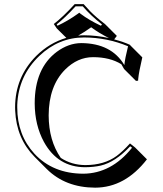

<svg xmlns="http://www.w3.org/2000/svg" viewBox="-20 -826 773 913"><path d="M377.9 -806.2Q393.1 -788.6 408.7 -772.5Q439.9 -741.2 479 -711.9L535.6 -655.3L522.9 -638.7Q568.8 -626.5 598.1 -612.8L600.1 -609.9L656.7 -553.2Q640.1 -482.9 637.2 -450.2Q636.7 -445.8 636.7 -442.4L626.5 -441.4L569.8 -498Q563.5 -510.3 557.1 -520.5Q502.9 -554.2 422.4 -554.2Q349.1 -554.2 289.6 -495.1Q211.9 -417 211.4 -277.3Q211.9 -157.2 269 -75.2Q320.3 -41.5 385.3 -41Q475.6 -41 534.7 -84.5Q564 -106.4 598.1 -144L622.1 -125L678.7 -68.4Q574.7 65.9 432.6 66.4Q291 65.9 202.1 -22.5L145.5 -79.1Q58.1 -167 52.2 -299.8Q51.8 -308.1 51.8 -314.9Q51.8 -459 152.3 -560.1Q214.8 -622.1 295.4 -646L250 -690.9L235.8 -711.9Q279.3 -745.1 335 -806.2ZM351.6 -656.7Q366.2 -658.2 379.9 -658.2Q438 -658.2 498 -645Q450.2 -668.9 413.6 -696.3Q381.8 -673.3 351.6 -656.7ZM379.9 -647.9Q259.3 -647.9 167 -560.1Q67.4 -465.3 62 -327.1Q62 -320.8 62 -314.9Q62 -184.1 144 -94.7Q231.9 -0.5 376 0Q509.8 -1 607.9 -123.5L599.1 -130.4Q528.8 -55.2 459 -38.6Q426.3 -31.2 385.3 -30.8Q255.4 -30.8 189 -150.9Q145.5 -231 145 -334Q145 -501 250 -579.6Q305.7 -620.6 366.2 -621.1Q509.8 -620.1 571.3 -516.6Q574.2 -547.4 588.9 -606Q489.3 -647.5 379.9 -647.9ZM373.5 -795.9H339.4Q288.6 -740.7 249.5 -710L253.4 -703.6Q305.2 -728 351.1 -761.2L356.9 -765.6L362.8 -760.7Q404.3 -729.5 460 -703.6L464.8 -710Q411.1 -752 373.5 -795.9Z"/></svg>

Font: Linux Biolinum Shadow O
Style: Regular
Weight: 400
Designer: Philipp H. Poll
Foundry: Philipp H. Poll
Version: Version 1.0.4